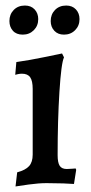

<svg xmlns="http://www.w3.org/2000/svg" viewBox="-20 -661 327 693"><path d="M42 -39Q72 -47 85 -61.5Q98 -76 98 -103V-340Q98 -369 89 -382Q80 -395 59 -395Q53 -395 45 -393.5Q37 -392 35 -391L39 -437Q88 -444 138.5 -454.5Q189 -465 204 -468L211 -454Q201 -433 194.5 -329.5Q188 -226 188 -101Q188 -74 195.5 -62.5Q203 -51 221 -51Q231 -51 240.5 -52Q250 -53 253 -53L255 -48L247 3Q237 2 208.5 1Q180 0 148 0Q120 0 83.5 5Q47 10 36 12ZM14 -585Q14 -609 29.5 -625Q45 -641 70 -641Q92 -641 105 -627Q118 -613 118 -592Q118 -568 102 -552Q86 -536 62 -536Q39 -536 26.5 -550Q14 -564 14 -585ZM163 -585Q163 -609 178.5 -625Q194 -641 219 -641Q241 -641 254 -627Q267 -613 267 -592Q267 -568 251 -552Q235 -536 211 -536Q189 -536 176 -550Q163 -564 163 -585Z"/></svg>

Font: Alegreya Medium
Style: Regular
Weight: 500
Designer: Juan Pablo del Peral
Foundry: Huerta Tipografica
Version: Version 2.007; ttfautohint (v1.6)